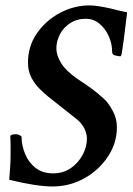

<svg xmlns="http://www.w3.org/2000/svg" viewBox="-20 -672 484 700"><path d="M171.9 7.8Q112.3 7.8 13.7 -16.6Q15.6 -42 16.6 -56.6Q17.6 -71.3 18.1 -82.5Q18.6 -93.8 18.6 -107.9Q18.6 -122.1 18.6 -145.5L17.6 -174.8Q17.6 -182.6 38.1 -182.6Q49.8 -182.6 58.6 -173.8Q58.6 -142.6 71.3 -111.3Q84 -80.1 109.4 -60.1Q134.8 -40 173.8 -40Q210.9 -40 238.3 -59.1Q265.6 -78.1 281.2 -107.4Q296.9 -136.7 296.9 -166Q296.9 -184.6 287.6 -203.6Q278.3 -222.7 258.8 -238.3L156.2 -319.3Q140.6 -332 123.5 -349.1Q106.4 -366.2 94.2 -389.6Q82 -413.1 82 -443.4Q82 -503.9 114.7 -550.8Q147.5 -597.7 198.7 -625Q250 -652.3 306.6 -652.3Q321.3 -652.3 339.8 -649.4Q358.4 -646.5 380.9 -641.6Q426.8 -629.9 443.4 -627L432.6 -538.1Q427.7 -504.9 425.3 -485.8Q422.9 -466.8 418.9 -466.8Q410.2 -466.8 401.4 -469.7Q388.7 -470.7 388.7 -484.4Q388.7 -512.7 376.5 -540Q364.3 -567.4 342.8 -585.4Q321.3 -603.5 293 -603.5Q259.8 -603.5 235.4 -587.4Q210.9 -571.3 198.2 -546.4Q185.5 -521.5 185.5 -495.1Q185.5 -469.7 203.6 -440.9Q221.7 -412.1 261.7 -384.8Q295.9 -362.3 315.9 -347.7Q335.9 -333 361.3 -309.6Q375 -296.9 390.6 -268.6Q406.2 -240.2 406.2 -208Q406.2 -150.4 373.5 -101.1Q340.8 -51.8 287.6 -22Q234.4 7.8 171.9 7.8Z"/></svg>

Font: Crimson Text SemiBold
Style: Italic
Weight: 600
Italic angle: -11°
Designer: Sebastian Kosch
Foundry: Sebastian Kosch
Version: Version 1.100; ttfautohint (v1.8.4)